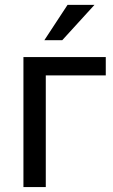

<svg xmlns="http://www.w3.org/2000/svg" viewBox="-20 -760 459 780"><path d="M409.7 -453.6H166V0H75.2V-528.3H409.7ZM254.4 -740.2H363.8L232.9 -596.7H160.2Z"/></svg>

Font: Mardoto
Style: Regular
Weight: 400
Designer: Christian Robertson, Vahan Hovhannisyan
Foundry: Google
Version: Version 1.000